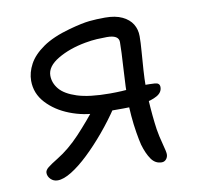

<svg xmlns="http://www.w3.org/2000/svg" viewBox="-63 -563 661 640"><g transform="rotate(-10 267.5 -243.0)"><path d="M435 11Q413 11 399.5 -8.5Q386 -28 377 -59Q373 -75 368.5 -102Q364 -129 361.5 -159Q359 -189 359 -212Q359 -231 360 -259Q361 -287 363 -316.5Q365 -346 366 -371Q367 -396 367 -408Q367 -420 357 -426Q347 -432 327 -432Q311 -432 293 -431Q275 -430 253 -426Q198 -416 158.5 -392.5Q119 -369 119 -338Q119 -313 136.5 -292Q154 -271 194.5 -258Q235 -245 305 -245Q326 -245 344.5 -246Q363 -247 378.5 -249Q394 -251 404 -252Q414 -253 417 -253Q441 -253 457.5 -252Q474 -251 474 -237Q474 -219 455.5 -208.5Q437 -198 406.5 -193Q376 -188 339 -188H253Q206 -188 159.5 -206Q113 -224 83 -256.5Q53 -289 53 -332Q53 -360 68 -388Q83 -416 117.5 -440Q152 -464 210 -480Q254 -492 278.5 -494.5Q303 -497 332 -497Q367 -497 390 -486Q413 -475 424 -457Q435 -439 435 -416Q435 -395 432.5 -364Q430 -333 428 -302.5Q426 -272 426 -250Q426 -226 427.5 -199.5Q429 -173 431.5 -147.5Q434 -122 437 -101Q441 -76 448.5 -48.5Q456 -21 456 -13Q456 -3 450 4Q444 11 435 11ZM83 10Q69 10 59.5 0.5Q50 -9 50 -21Q50 -30 60.5 -38.5Q71 -47 94 -61Q135 -86 173 -126.5Q211 -167 250 -217L308 -196Q282 -157 251 -120Q220 -83 189 -53.5Q158 -24 130.5 -7Q103 10 83 10Z"/></g></svg>

Font: Shantell Sans Light
Style: Regular
Weight: 300
Designer: Stephen Nixon, Anya Danilova, Shantell Martin
Foundry: Arrow Type
Version: Version 1.011;[c5ecc13dd]